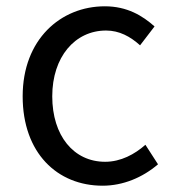

<svg xmlns="http://www.w3.org/2000/svg" viewBox="-20 -577 550 610"><path d="M306 13C371 13 433 -13 482 -55L442 -117C408 -87 364 -63 314 -63C214 -63 146 -146 146 -271C146 -396 218 -480 317 -480C359 -480 394 -461 425 -433L471 -493C433 -527 384 -557 313 -557C173 -557 52 -452 52 -271C52 -91 162 13 306 13Z"/></svg>

Font: Noto Sans CJK HK
Style: Regular
Weight: 400
Designer: Ryoko NISHIZUKA 西塚涼子 (kana, bopomofo & ideographs); Paul D. Hunt (Latin, Greek & Cyrillic); Sandoll Communications 산돌커뮤니
Foundry: Adobe
Version: Version 2.004;hotconv 1.0.118;makeotfexe 2.5.65603